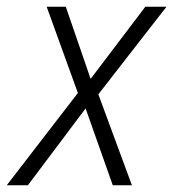

<svg xmlns="http://www.w3.org/2000/svg" viewBox="-58 -552 516 572"><path d="M-38 0 174 -275 81 -532H138L212 -317L375 -532H438L235 -271L335 0H278L197 -229L25 0Z"/></svg>

Font: Noto Sans SemiCondensed Light
Style: Italic
Weight: 300
Width: 4
Italic angle: -12°
Designer: Monotype Design Team
Foundry: Monotype Imaging Inc.
Version: Version 2.013; ttfautohint (v1.8.4.7-5d5b)